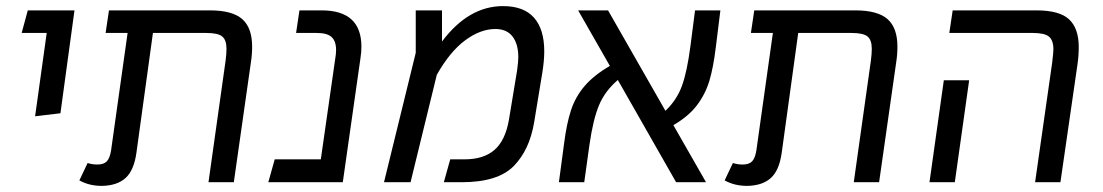

<svg xmlns="http://www.w3.org/2000/svg" viewBox="-20 -597 3613 629"><path d="M133 -489H51L71 -563H224L178 -226L95 -216Z M806 -444Q806 -418 802 -393L746 0H663L719 -398Q722 -421 722 -437Q722 -466 708 -477.5Q694 -489 656 -489H481L427 -97Q419 -39 391.5 -14Q364 11 314 12Q272 12 240 -6L267 -63Q282 -58 299 -58Q320 -58 330 -68.5Q340 -79 344 -105L398 -489H326L337 -563H668Q741 -563 773.5 -534.5Q806 -506 806 -444Z M1164 -444Q1164 -427 1161 -407L1103 0H859L880 -75H1031L1078 -403Q1081 -420 1081 -433Q1081 -462 1066.5 -475.5Q1052 -489 1018 -489H950L961 -563H1034Q1164 -563 1164 -444Z M1763 -429Q1763 -399 1757 -361L1730 -197Q1715 -106 1663 -53Q1611 0 1492 0H1434L1455 -75H1502Q1564 -75 1599.5 -105.5Q1635 -136 1647 -203L1674 -366Q1678 -396 1678 -409Q1678 -453 1659 -477.5Q1640 -502 1603 -502Q1554 -502 1504 -465Q1454 -428 1411 -352L1325 0H1238L1342 -424V-563H1428V-461Q1515 -577 1628 -577Q1696 -577 1729.5 -539Q1763 -501 1763 -429Z M2186 -187 2293 0H2195L2004 -335Q1962 -299 1942.5 -252.5Q1923 -206 1911 -122L1894 0H1811L1828 -127Q1836 -191 1850.5 -235.5Q1865 -280 1895.5 -315.5Q1926 -351 1978 -381L1874 -563H1972L2160 -234Q2197 -269 2214 -315.5Q2231 -362 2242 -447L2257 -563H2340L2325 -442Q2317 -376 2304 -332.5Q2291 -289 2263.5 -252.5Q2236 -216 2186 -187Z M2920 -444Q2920 -418 2916 -393L2860 0H2777L2833 -398Q2836 -421 2836 -437Q2836 -466 2822 -477.5Q2808 -489 2770 -489H2595L2541 -97Q2533 -39 2505.5 -14Q2478 11 2428 12Q2386 12 2354 -6L2381 -63Q2396 -58 2413 -58Q2434 -58 2444 -68.5Q2454 -79 2458 -105L2512 -489H2440L2451 -563H2782Q2855 -563 2887.5 -534.5Q2920 -506 2920 -444Z M3427 -392Q3431 -426 3431 -435Q3431 -465 3416.5 -477Q3402 -489 3364 -489H3090L3101 -563H3376Q3451 -563 3482.5 -533.5Q3514 -504 3514 -443Q3514 -414 3510 -387L3454 0H3371ZM3072 -334H3155L3108 0H3025Z"/></svg>

Font: FiraGO Book
Style: Italic
Weight: 350
Italic angle: -8°
Designer: bBox Type GmbH
Foundry: bBox Type GmbH
Version: Version 1.001